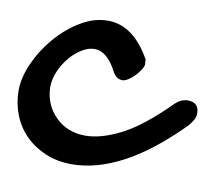

<svg xmlns="http://www.w3.org/2000/svg" viewBox="-100 -459 664 585"><g transform="rotate(10 232.0 -167.0)"><path d="M323 -285Q323 -284 323.5 -283.5Q324 -283 324 -282Q324 -275 317.5 -264.5Q311 -254 302 -244.5Q293 -235 282.5 -228Q272 -221 264 -221Q245 -221 234 -241Q204 -300 164 -300Q146 -300 126 -288Q106 -276 89.5 -256.5Q73 -237 62 -212Q51 -187 51 -161Q53 -107 89.5 -71Q126 -35 182 -35Q230 -35 291 -66Q352 -97 431 -176Q450 -195 471 -195Q506 -195 506 -161Q506 -150 501 -141Q496 -132 487 -121Q396 -29 314 14.5Q232 58 156 58Q111 58 74.5 42.5Q38 27 12 1Q-14 -25 -28 -60.5Q-42 -96 -42 -135Q-42 -175 -22 -220Q-2 -265 31 -303.5Q64 -342 105.5 -367Q147 -392 190 -392Q269 -392 323 -295Z"/></g></svg>

Font: Discipuli Britannica Bold
Style: Regular
Weight: 700
Designer: Peter Wiegel
Foundry: Peter Wiegel
Version: Version 0.001 2009